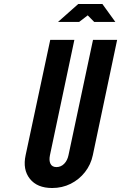

<svg xmlns="http://www.w3.org/2000/svg" viewBox="-20 -935 608 963"><path d="M241.5 8Q292 8 334.5 -13.2Q377 -34.5 406.2 -71.8Q435.5 -109 445.5 -156.5L567.5 -735H446.5L323.5 -156.5Q318 -130 301.8 -113.5Q285.5 -97 263 -97Q241.5 -97 233.2 -113.5Q225 -130 230.5 -156.5L353 -735H232L108.5 -156.5Q93 -84.5 129.8 -38.2Q166.5 8 241.5 8ZM271 -825H377L420 -858L452.5 -825H558.5L493.5 -915H372.5Z"/></svg>

Font: League Gothic SemiExpanded Italic
Style: Regular
Weight: 400
Width: 6
Designer: The League of Moveable Type
Version: Version 1.600; ttfautohint (v1.8.3)